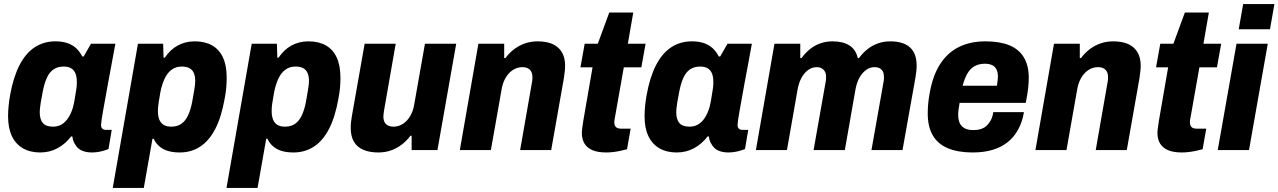

<svg xmlns="http://www.w3.org/2000/svg" viewBox="-20 -744 6339 952"><path d="M179 12Q130 12 94 -8.5Q58 -29 39 -69Q20 -109 20 -168Q20 -191 22.5 -217Q25 -243 30 -272Q46 -361 76.5 -420.5Q107 -480 152 -509.5Q197 -539 255 -539Q288 -539 313.5 -530.5Q339 -522 357 -505.5Q375 -489 388 -464H395L431 -527H552L528 -397Q522 -366 515.5 -330.5Q509 -295 503 -260.5Q497 -226 491.5 -197Q486 -168 483.5 -148.5Q481 -129 481 -125Q481 -112 487.5 -106Q494 -100 505 -100H534L518 -5Q501 2 479.5 7Q458 12 436 12Q407 12 385.5 2.5Q364 -7 352 -29Q347 -36 343.5 -46Q340 -56 339 -67L333 -68Q305 -31 266 -9.5Q227 12 179 12ZM243 -116Q264 -116 281 -124.5Q298 -133 311.5 -150Q325 -167 334.5 -190.5Q344 -214 349 -244Q354 -276 357 -293.5Q360 -311 360.5 -321Q361 -331 361 -337Q361 -362 354.5 -379Q348 -396 333.5 -405Q319 -414 296 -414Q266 -414 245.5 -400Q225 -386 212.5 -358.5Q200 -331 192 -290Q185 -255 182 -235.5Q179 -216 178 -205.5Q177 -195 177 -188Q177 -152 192.5 -134Q208 -116 243 -116Z M539 188 664 -527H789L791 -458H797Q824 -498 861.5 -518.5Q899 -539 945 -539Q996 -539 1031.5 -519Q1067 -499 1085.5 -459Q1104 -419 1104 -359Q1104 -337 1102 -311Q1100 -285 1094 -255Q1078 -164 1047.5 -105Q1017 -46 972.5 -17Q928 12 871 12Q838 12 813 4.5Q788 -3 770 -18.5Q752 -34 742 -56H736L693 188ZM829 -116Q859 -116 879 -130Q899 -144 912 -171Q925 -198 933 -239Q939 -274 942.5 -294Q946 -314 947 -324.5Q948 -335 948 -343Q948 -366 941 -382Q934 -398 919.5 -406Q905 -414 881 -414Q852 -414 831 -398.5Q810 -383 796.5 -354.5Q783 -326 775 -286Q770 -256 767 -238Q764 -220 763.5 -210Q763 -200 763 -193Q763 -169 769.5 -152Q776 -135 790.5 -125.5Q805 -116 829 -116Z M1103 188 1228 -527H1353L1355 -458H1361Q1388 -498 1425.5 -518.5Q1463 -539 1509 -539Q1560 -539 1595.5 -519Q1631 -499 1649.5 -459Q1668 -419 1668 -359Q1668 -337 1666 -311Q1664 -285 1658 -255Q1642 -164 1611.5 -105Q1581 -46 1536.5 -17Q1492 12 1435 12Q1402 12 1377 4.5Q1352 -3 1334 -18.5Q1316 -34 1306 -56H1300L1257 188ZM1393 -116Q1423 -116 1443 -130Q1463 -144 1476 -171Q1489 -198 1497 -239Q1503 -274 1506.5 -294Q1510 -314 1511 -324.5Q1512 -335 1512 -343Q1512 -366 1505 -382Q1498 -398 1483.5 -406Q1469 -414 1445 -414Q1416 -414 1395 -398.5Q1374 -383 1360.5 -354.5Q1347 -326 1339 -286Q1334 -256 1331 -238Q1328 -220 1327.5 -210Q1327 -200 1327 -193Q1327 -169 1333.5 -152Q1340 -135 1354.5 -125.5Q1369 -116 1393 -116Z M1856 12Q1812 12 1781 -1.5Q1750 -15 1734.5 -42Q1719 -69 1719 -109Q1719 -124 1720.5 -139Q1722 -154 1725 -170L1788 -527H1942L1884 -195Q1883 -187 1882 -180Q1881 -173 1881 -167Q1881 -150 1886.5 -139Q1892 -128 1903.5 -122Q1915 -116 1931 -116Q1950 -116 1967 -124Q1984 -132 1997.5 -146.5Q2011 -161 2020.5 -181.5Q2030 -202 2034 -227L2087 -527H2242L2149 0H2021V-71H2015Q1996 -45 1970.5 -26Q1945 -7 1916.5 2.5Q1888 12 1856 12Z M2260 0 2352 -527H2480V-456H2486Q2505 -482 2530.5 -501Q2556 -520 2585 -529.5Q2614 -539 2645 -539Q2690 -539 2720 -525.5Q2750 -512 2766 -485Q2782 -458 2782 -418Q2782 -404 2780 -388.5Q2778 -373 2776 -357L2713 0H2559L2617 -332Q2619 -340 2619.5 -347Q2620 -354 2620 -360Q2620 -377 2614.5 -388Q2609 -399 2598 -405Q2587 -411 2570 -411Q2551 -411 2534 -403Q2517 -395 2503.5 -380.5Q2490 -366 2480.5 -345.5Q2471 -325 2467 -300L2414 0Z M2986 12Q2945 12 2918.5 1Q2892 -10 2878.5 -31.5Q2865 -53 2865 -86Q2865 -95 2867 -109Q2869 -123 2872 -144L2918 -410H2858L2879 -527H2944L3001 -682H3120L3093 -527H3181L3160 -410H3073L3030 -167Q3028 -160 3027 -151Q3026 -142 3026 -138Q3026 -122 3034 -114Q3042 -106 3061 -106H3107L3089 -4Q3074 0 3055.5 4Q3037 8 3019 10Q3001 12 2986 12Z M3335 12Q3286 12 3250 -8.5Q3214 -29 3195 -69Q3176 -109 3176 -168Q3176 -191 3178.5 -217Q3181 -243 3186 -272Q3202 -361 3232.5 -420.5Q3263 -480 3308 -509.5Q3353 -539 3411 -539Q3444 -539 3469.5 -530.5Q3495 -522 3513 -505.5Q3531 -489 3544 -464H3551L3587 -527H3708L3684 -397Q3678 -366 3671.5 -330.5Q3665 -295 3659 -260.5Q3653 -226 3647.5 -197Q3642 -168 3639.5 -148.5Q3637 -129 3637 -125Q3637 -112 3643.5 -106Q3650 -100 3661 -100H3690L3674 -5Q3657 2 3635.5 7Q3614 12 3592 12Q3563 12 3541.5 2.5Q3520 -7 3508 -29Q3503 -36 3499.5 -46Q3496 -56 3495 -67L3489 -68Q3461 -31 3422 -9.5Q3383 12 3335 12ZM3399 -116Q3420 -116 3437 -124.5Q3454 -133 3467.5 -150Q3481 -167 3490.5 -190.5Q3500 -214 3505 -244Q3510 -276 3513 -293.5Q3516 -311 3516.5 -321Q3517 -331 3517 -337Q3517 -362 3510.5 -379Q3504 -396 3489.5 -405Q3475 -414 3452 -414Q3422 -414 3401.5 -400Q3381 -386 3368.5 -358.5Q3356 -331 3348 -290Q3341 -255 3338 -235.5Q3335 -216 3334 -205.5Q3333 -195 3333 -188Q3333 -152 3348.5 -134Q3364 -116 3399 -116Z M3728 0 3820 -527H3948V-456H3954Q3974 -483 3997.5 -501.5Q4021 -520 4049 -529.5Q4077 -539 4107 -539Q4160 -539 4192 -518.5Q4224 -498 4233 -456H4239Q4259 -483 4283 -501.5Q4307 -520 4335 -529.5Q4363 -539 4393 -539Q4459 -539 4492 -509Q4525 -479 4525 -419Q4525 -405 4523.5 -390.5Q4522 -376 4519 -359L4455 0H4301L4360 -333Q4362 -341 4362.5 -348Q4363 -355 4363 -361Q4363 -378 4358 -388.5Q4353 -399 4342.5 -405Q4332 -411 4316 -411Q4293 -411 4273.5 -396.5Q4254 -382 4241 -358Q4228 -334 4222 -302L4169 0H4014L4073 -333Q4075 -341 4075.5 -348Q4076 -355 4076 -361Q4076 -378 4070.5 -388.5Q4065 -399 4054.5 -405Q4044 -411 4029 -411Q4006 -411 3986.5 -396.5Q3967 -382 3954 -358Q3941 -334 3935 -302L3882 0Z M4803 12Q4731 12 4681 -8.5Q4631 -29 4605.5 -72Q4580 -115 4580 -182Q4580 -207 4582.5 -232.5Q4585 -258 4590 -284Q4605 -369 4641 -425.5Q4677 -482 4733.5 -510.5Q4790 -539 4866 -539Q4936 -539 4983.5 -520Q5031 -501 5056 -460.5Q5081 -420 5081 -357Q5081 -336 5078 -307.5Q5075 -279 5066 -234H4738Q4735 -217 4733 -202Q4731 -187 4731 -175Q4731 -150 4739 -133Q4747 -116 4764 -107.5Q4781 -99 4807 -99Q4828 -99 4844.5 -104.5Q4861 -110 4873 -121.5Q4885 -133 4893.5 -149.5Q4902 -166 4905 -188H5057Q5049 -139 5028 -101Q5007 -63 4975 -38Q4943 -13 4900 -0.5Q4857 12 4803 12ZM4753 -319H4923Q4925 -333 4926.5 -344.5Q4928 -356 4928 -364Q4928 -386 4920.5 -400.5Q4913 -415 4898.5 -421.5Q4884 -428 4863 -428Q4834 -428 4812.5 -416Q4791 -404 4777 -380Q4763 -356 4753 -319Z M5114 0 5206 -527H5334V-456H5340Q5359 -482 5384.5 -501Q5410 -520 5439 -529.5Q5468 -539 5499 -539Q5544 -539 5574 -525.5Q5604 -512 5620 -485Q5636 -458 5636 -418Q5636 -404 5634 -388.5Q5632 -373 5630 -357L5567 0H5413L5471 -332Q5473 -340 5473.5 -347Q5474 -354 5474 -360Q5474 -377 5468.5 -388Q5463 -399 5452 -405Q5441 -411 5424 -411Q5405 -411 5388 -403Q5371 -395 5357.5 -380.5Q5344 -366 5334.5 -345.5Q5325 -325 5321 -300L5268 0Z M5840 12Q5799 12 5772.5 1Q5746 -10 5732.5 -31.5Q5719 -53 5719 -86Q5719 -95 5721 -109Q5723 -123 5726 -144L5772 -410H5712L5733 -527H5798L5855 -682H5974L5947 -527H6035L6014 -410H5927L5884 -167Q5882 -160 5881 -151Q5880 -142 5880 -138Q5880 -122 5888 -114Q5896 -106 5915 -106H5961L5943 -4Q5928 0 5909.5 4Q5891 8 5873 10Q5855 12 5840 12Z M6122 -599 6144 -724H6299L6277 -599ZM6018 0 6111 -527H6266L6173 0Z"/></svg>

Font: Archivo SemiCondensed ExtraBold
Style: Italic
Weight: 800
Width: 4
Italic angle: -10°
Designer: Hector Gatti
Foundry: Omnibus-Type
Version: Version 2.001